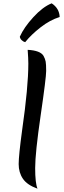

<svg xmlns="http://www.w3.org/2000/svg" viewBox="-20 -1101 384 1152"><path d="M205 31Q143 9 117.5 -28.5Q92 -66 92 -116.5Q92 -167 113 -322Q150 -579 150 -720Q150 -750 146 -802Q222 -798 241 -766Q251 -748 254 -731.5Q257 -715 257 -675Q257 -635 224 -409Q191 -183 191 -92.5Q191 -2 205 31ZM99 -881Q124 -937 180.5 -998.5Q237 -1060 290 -1081Q336 -1051 338 -999Q280 -981 223.5 -937Q167 -893 131 -848Q119 -851 109.5 -860.5Q100 -870 99 -881Z"/></svg>

Font: Merienda
Style: Regular
Weight: 400
Designer: Eduardo Rodriguez Tunni
Foundry: Eduardo Rodriguez Tunni
Version: Version 1.001